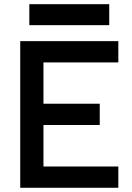

<svg xmlns="http://www.w3.org/2000/svg" viewBox="-20 -888 626 908"><path d="M75.7 0V-693.4H185.5V0ZM75.7 0V-100.6H539.6V0ZM75.7 -296.9V-397.5H451.7V-296.9ZM75.7 -592.8V-693.4H539.6V-592.8ZM118.7 -769V-868.2H496.6V-769Z"/></svg>

Font: Cascadia Mono Medium
Style: Regular
Weight: 500
Monospace: yes
Designer: Aaron Bell
Foundry: Saja Typeworks
Version: Version 2407.024